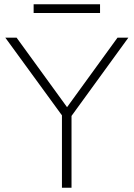

<svg xmlns="http://www.w3.org/2000/svg" viewBox="-20 -882 628 902"><path d="M271 0V-367L282 -325L5 -705H58L299 -373H291L532 -705H583L307 -325L316 -367V0ZM138 -821V-862H450V-821Z"/></svg>

Font: Nunito Sans 10pt ExtraLight
Style: Regular
Weight: 250
Designer: Vernon Adams
Foundry: Vernon Adams
Version: Version 3.101;gftools[0.9.27]